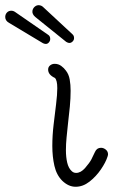

<svg xmlns="http://www.w3.org/2000/svg" viewBox="-169 -696 433 734"><path d="M95 -532Q92 -532 89 -533.5Q86 -535 84 -536L-34 -631Q-47 -642 -45 -655Q-43 -665 -35.5 -671Q-28 -677 -19 -676Q-10 -675 -4 -669L108 -565Q115 -559 114 -548Q113 -541 107 -536Q101 -531 95 -532ZM6 -528Q3 -528 0 -529Q-3 -530 -5 -531L-135 -609Q-149 -617 -149 -631Q-149 -641 -142.5 -648Q-136 -655 -126 -655Q-118 -655 -111 -650L15 -563Q23 -558 23 -547Q23 -540 18 -534Q13 -528 6 -528ZM120 18Q93 18 69 -5Q47 -27 39 -62Q31 -97 31 -138Q31 -178 36 -220Q41 -262 45.5 -298.5Q50 -335 50 -359Q50 -389 41 -398Q15 -410 15 -430Q15 -440 22.5 -446Q30 -452 40 -452Q54 -452 65 -444Q76 -436 83 -426Q94 -412 97.5 -392Q101 -372 101 -349Q101 -321 98 -288.5Q95 -256 91 -224Q88 -196 85.5 -170.5Q83 -145 83 -122Q83 -95 88 -74Q93 -53 105 -42Q112 -35 122 -35Q140 -35 156.5 -54Q173 -73 180 -86Q184 -93 187 -100.5Q190 -108 194 -115Q201 -131 217 -131Q227 -131 235.5 -124Q244 -117 244 -106Q244 -103 242 -97Q235 -75 216.5 -48Q198 -21 173 -1.5Q148 18 120 18Z"/></svg>

Font: Twinkle Star
Style: Regular
Weight: 400
Designer: Robert E. Leuschke
Foundry: Robert E. Leuschke
Version: Version 2.010; ttfautohint (v1.8.3)